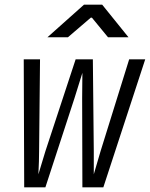

<svg xmlns="http://www.w3.org/2000/svg" viewBox="-20 -805 644 825"><path d="M84 0 82 -550H152L148 -155Q148 -117 145 -56L175 -155L305 -550H379L383 -155V-112V-56L412 -155L535 -550H604L424 0H334L333 -383L334 -492L300 -383L175 0ZM272 -645H184L341 -785H419L532 -645H444L375 -729H370Z"/></svg>

Font: JetBrains Mono Semi Light
Style: Italic
Weight: 350
Italic angle: -9°
Monospace: yes
Designer: Philipp Nurullin, Konstantin Bulenkov
Foundry: JetBrains
Version: 2.002